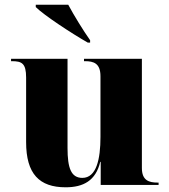

<svg xmlns="http://www.w3.org/2000/svg" viewBox="-20 -786 720 816"><path d="M353 -605H363V-615C334 -656 294 -721 270 -766H132V-756C167 -721 286 -643 353 -605ZM259 10C334 10 387 -18 406 -98H408V0H654V-10H650C613 -10 583 -19 583 -72V-536H337V-526H341C378 -526 407 -517 407 -462V-204C407 -110 390 -30 330 -30C282 -30 267 -72 267 -157V-536H27V-526H30C73 -526 91 -517 91 -456V-182C91 -47 147 10 259 10Z"/></svg>

Font: Noto Serif Display ExtraBold
Style: Regular
Weight: 800
Designer: Monotype Design Team
Foundry: Monotype Imaging Inc.
Version: Version 2.009